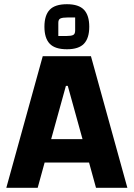

<svg xmlns="http://www.w3.org/2000/svg" viewBox="-20 -892 635 912"><path d="M403 -120H192L159 0H10L183 -625H412L585 0H436ZM372 -231 302 -484H293L223 -231ZM191 -765Q191 -819 216 -845.5Q241 -872 298 -872Q354 -872 379 -845.5Q404 -819 404 -765Q404 -711 379 -684.5Q354 -658 298 -658Q241 -658 216 -684.5Q191 -711 191 -765ZM295 -721Q317 -721 327 -725.5Q337 -730 337 -747V-809H302Q278 -809 267.5 -804.5Q257 -800 257 -784V-721Z"/></svg>

Font: Changa SemiBold
Style: Regular
Weight: 600
Designer: Eduardo Rodriguez Tunni
Foundry: Eduardo Rodriguez Tunni
Version: Version 2.002; ttfautohint (v1.5) -l 8 -r 50 -G 150 -x 14 -H